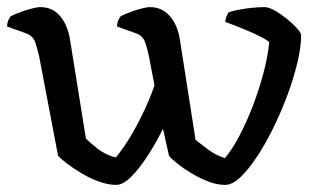

<svg xmlns="http://www.w3.org/2000/svg" viewBox="-25 -520 910 540"><path d="M302 0Q279.2 0 253.2 -9.4Q227.2 -18.9 203.9 -32.8Q180.6 -46.7 163 -60.3Q145.5 -73.8 138.3 -82L85.2 -361Q81.5 -377.5 75.1 -398.4Q68.7 -419.2 47.6 -426.5L-5 -445.4Q-4.7 -456.5 -1.1 -463.9Q2.6 -471.3 4.4 -473.8Q15.1 -479.6 31.5 -485.6Q47.8 -491.7 63.7 -495.8Q79.7 -500 88.3 -500Q122.7 -500 144 -474.8Q165.4 -449.5 172 -408.2L216.7 -130Q227.6 -119.3 249.3 -102Q271 -84.7 300.5 -77Q319.2 -99 339 -131.2Q358.8 -163.5 377.2 -201.8Q395.7 -240.1 409.5 -279.8L394 -361Q390.5 -379.2 383.7 -399.6Q376.9 -420 356.9 -426.5L304.1 -445.4Q304.6 -456.7 308.1 -463.9Q311.7 -471 313.7 -473.8Q324.5 -479.6 340.2 -485.6Q355.9 -491.7 372 -495.8Q388 -500 397.1 -500Q430.1 -500 452.2 -475.3Q474.3 -450.6 480.8 -409.4L525 -126.6Q536.4 -118 558.2 -101Q580 -84 607.5 -75.2Q627.7 -99 647.9 -137.2Q668.1 -175.4 685.5 -220.7Q703 -266.1 715.6 -313.2Q728.2 -360.2 732.3 -401.7Q724.5 -408.5 707.5 -417Q690.5 -425.5 670.7 -434Q650.9 -442.4 633.8 -449Q616.6 -455.5 608.4 -458.3Q609.6 -468.6 612.5 -474.9Q615.5 -481.2 617.7 -485.5Q629 -489.2 646.6 -492.6Q664.2 -496 683.5 -498Q702.9 -500 718.8 -500Q730.9 -500 748 -490.2Q765.2 -480.4 782.1 -466.8Q799 -453.2 810.5 -440.1Q822 -427 822 -421.2Q822 -389 811.8 -345.5Q801.6 -302.1 784.1 -254.5Q766.5 -207 744.5 -161.9Q722.5 -116.8 698.4 -80.3Q674.4 -43.7 651.4 -21.8Q628.4 0 608.1 0Q585 0 560.7 -9.5Q536.4 -19.1 513.6 -32.6Q490.8 -46.2 474.1 -59.7Q457.5 -73.3 450.5 -81.3L433.4 -158Q413.9 -118 390.2 -81.7Q366.6 -45.4 343.7 -22.7Q320.7 0 302 0Z"/></svg>

Font: Texturina Medium
Style: Regular
Weight: 500
Designer: Guillermo Torres Carreño
Foundry: Omnibus-Type
Version: Version 1.003